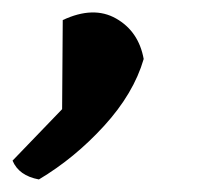

<svg xmlns="http://www.w3.org/2000/svg" viewBox="-74 -141 324 306"><path d="M155 -47Q139 8 92 59.5Q45 111 -12 145Q-44 139 -54 115L25 33L26 -109Q75 -132 111 -111.5Q147 -91 155 -47Z"/></svg>

Font: Tillana Medium
Style: Regular
Weight: 500
Designer: Lipi Raval (Devanagari, Latin), Jonny Pinhorn (Latin)
Foundry: Indian Type Foundry
Version: Version 2.003;PS 1.0;hotconv 1.0.79;makeotf.lib2.5.61930; tt